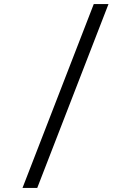

<svg xmlns="http://www.w3.org/2000/svg" viewBox="-20 -780 640 938"><path d="M90 138 438 -760H510L162 138Z"/></svg>

Font: iA Writer Quattro V
Style: Regular
Weight: 400
Designer: Mike Abbink, Paul van der Laan, Pieter van Rosmalen, Oliver Reichenstein
Foundry: Information Architects Inc.
Version: Version 2.000